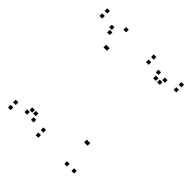

<svg xmlns="http://www.w3.org/2000/svg" viewBox="-203 -879 1026 1026"><g transform="rotate(45 310.0 -365.5)"><path d="M249.5 10V-10H229.5V10ZM249.5 -28.5V-48.5H229.5V-28.5ZM158.5 -62V-82H138.5V-62ZM174 -30V-50H154V-30ZM174 -578V-598H154V-578ZM180.5 -578V-598H160.5V-578ZM466.5 10V-10H446.5V10ZM520 10V-10H500V10ZM520 -676V-696H500V-676ZM508.5 -649V-669H488.5V-649ZM599.5 -682.5V-702.5H579.5V-682.5ZM599.5 -721V-741H579.5V-721ZM390.5 -721V-741H370.5V-721ZM390.5 -682.5V-702.5H370.5V-682.5ZM478.5 -649V-669H458.5V-649ZM466 -681V-701H446V-681ZM466 -146V-166H446V-146ZM459.5 -146V-166H439.5V-146ZM183 -720V-740H163V-720ZM40.5 -720V-740H20.5V-720ZM40.5 -681.5V-701.5H20.5V-681.5ZM131.5 -648V-668H111.5V-648ZM120 -675V-695H100V-675ZM120 -35V-55H100V-35ZM131.5 -62V-82H111.5V-62ZM40.5 -28.5V-48.5H20.5V-28.5ZM40.5 10V-10H20.5V10Z"/></g></svg>

Font: Monaspace Xenon Dots Var
Style: Regular
Weight: 400
Designer: Riley Cran and the Lettermatic Team
Version: Version 1.100 (Monaspace Xenon Dots)